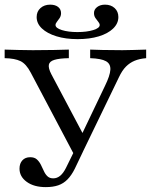

<svg xmlns="http://www.w3.org/2000/svg" viewBox="-27 -781 639 813"><path d="M298.4 -104 103.2 -473.4Q83.9 -510.5 59.7 -522.2Q35.5 -533.9 -7.3 -534.7V-571Q21.8 -570.2 51.6 -569.4Q81.5 -568.5 112.1 -568.5Q164.5 -568.5 201.6 -569.4Q238.7 -570.2 264.5 -571V-534.7Q223.4 -533.9 202.8 -527.4Q182.3 -521 179.8 -506.5Q177.4 -491.9 190.3 -466.9L334.7 -194.4L304.8 -181.5L417.7 -417.7Q438.7 -460.5 440.3 -485.5Q441.9 -510.5 421.8 -521.8Q401.6 -533.1 354.8 -534.7V-571Q371.8 -570.2 406.9 -569.4Q441.9 -568.5 491.1 -568.5Q514.5 -568.5 537.1 -569.4Q559.7 -570.2 591.9 -571V-534.7Q563.7 -532.3 543.1 -523.8Q522.6 -515.3 506.5 -499.2Q490.3 -483.1 476.6 -454L307.3 -104ZM166.9 11.3Q116.9 11.3 86.3 -10.9Q55.6 -33.1 55.6 -66.9Q55.6 -88.7 67.7 -102Q79.8 -115.3 100.8 -115.3Q118.5 -115.3 128.6 -106.5Q138.7 -97.6 145.6 -84.3Q152.4 -71 158.5 -57.3Q164.5 -43.5 173.8 -34.7Q183.1 -25.8 198.4 -25.8Q214.5 -25.8 227.8 -36.7Q241.1 -47.6 252.4 -70.2L296 -158.9L324.2 -138.7L289.5 -66.1Q275.8 -38.7 258.9 -21.4Q241.9 -4 219.8 3.6Q197.6 11.3 166.9 11.3ZM301.6 -615.3Q250.8 -615.3 211.7 -627.4Q172.6 -639.5 150.4 -660.5Q128.2 -681.5 128.2 -708.9Q128.2 -732.3 144.4 -746.8Q160.5 -761.3 185.5 -761.3Q206.5 -761.3 219 -751.6Q231.5 -741.9 231.5 -725Q231.5 -713.7 225.4 -704.4Q219.4 -695.2 213.7 -688.3Q208.1 -681.5 208.1 -675Q208.1 -662.1 235.1 -653.6Q262.1 -645.2 300.8 -645.2Q340.3 -645.2 367.7 -653.6Q395.2 -662.1 395.2 -675Q395.2 -681.5 389.1 -688.7Q383.1 -696 377 -704.8Q371 -713.7 371 -725.8Q371 -741.1 384.3 -751.2Q397.6 -761.3 417.7 -761.3Q442.7 -761.3 458.5 -746.8Q474.2 -732.3 474.2 -708.9Q474.2 -681.5 452 -660.1Q429.8 -638.7 391.1 -627Q352.4 -615.3 301.6 -615.3Z"/></svg>

Font: Playfair 9pt Light
Style: Regular
Weight: 300
Designer: Claus Eggers Sørensen
Foundry: Claus Eggers Sørensen
Version: Version 2.001;gftools[0.9.30]